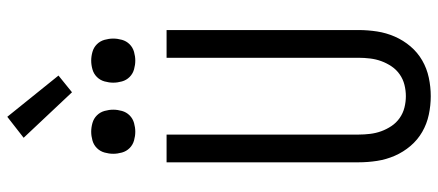

<svg xmlns="http://www.w3.org/2000/svg" viewBox="-366 -858 1231 540"><g transform="rotate(-90 250.0 -587.5)"><path d="M250 8Q224 8 198 2.5Q172 -3 149.5 -16Q127 -29 110 -49Q93 -69 82.5 -93Q72 -117 68 -143Q64 -169 64 -195V-735H142V-195Q142 -179 144 -162.5Q146 -146 151.5 -131Q157 -116 166 -102.5Q175 -89 188.5 -79.5Q202 -70 218 -66Q234 -62 250 -62Q266 -62 282 -66Q298 -70 311.5 -79.5Q325 -89 334 -102.5Q343 -116 348.5 -131Q354 -146 356 -162.5Q358 -179 358 -195V-735H436V-195Q436 -169 432 -143Q428 -117 417.5 -93Q407 -69 390 -49Q373 -29 350.5 -16Q328 -3 302 2.5Q276 8 250 8ZM350 -823Q338 -823 325.5 -826.5Q313 -830 304 -839Q295 -848 291.5 -860.5Q288 -873 288 -885Q288 -897 291.5 -909.5Q295 -922 304 -931Q313 -940 325.5 -943.5Q338 -947 350 -947Q362 -947 374.5 -943.5Q387 -940 396 -931Q405 -922 408.5 -909.5Q412 -897 412 -885Q412 -873 408.5 -860.5Q405 -848 396 -839Q387 -830 374.5 -826.5Q362 -823 350 -823ZM150 -823Q138 -823 125.5 -826.5Q113 -830 104 -839Q95 -848 91.5 -860.5Q88 -873 88 -885Q88 -897 91.5 -909.5Q95 -922 104 -931Q113 -940 125.5 -943.5Q138 -947 150 -947Q162 -947 174.5 -943.5Q187 -940 196 -931Q205 -922 208.5 -909.5Q212 -897 212 -885Q212 -873 208.5 -860.5Q205 -848 196 -839Q187 -830 174.5 -826.5Q162 -823 150 -823ZM261 -1001 133 -1137 192 -1183 308 -1039Z"/></g></svg>

Font: Iosevka Custom
Style: Regular
Weight: 400
Monospace: yes
Designer: Belleve Invis
Foundry: Belleve Invis
Version: Version 32.5.0; ttfautohint (v1.8.4)